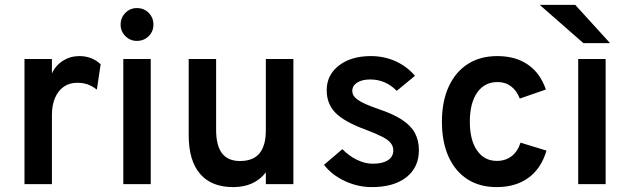

<svg xmlns="http://www.w3.org/2000/svg" viewBox="-20 -752 2573 784"><path d="M80 0V-511H192V-452Q207 -485 237.2 -504Q267.5 -523 304 -523Q355.5 -523 391 -489.5L375.5 -386Q356.5 -401 337.5 -407.5Q318.5 -414 295.5 -414Q263.5 -414 240.5 -398Q217.5 -382 204.8 -352.5Q192 -323 192 -282.5V0Z M483.5 0V-511H595.5V0ZM539 -585Q511.5 -585 492 -604.5Q472.5 -624 472.5 -651.5Q472.5 -679.5 491.8 -699.2Q511 -719 539 -719Q568 -719 587.2 -699.5Q606.5 -680 606.5 -651.5Q606.5 -623.5 587 -604.2Q567.5 -585 539 -585Z M932 12Q843.5 12 797 -42Q750.5 -96 750.5 -200V-511H862.5V-222Q862.5 -157 886.8 -125.8Q911 -94.5 960 -94.5Q1013.5 -94.5 1039.5 -125.8Q1065.5 -157 1065.5 -220V-511H1178V0H1065.5V-48Q1042 -18 1008.8 -3Q975.5 12 932 12Z M1498.5 12Q1441 12 1388 -12.8Q1335 -37.5 1303 -79L1378 -143Q1404.5 -115.5 1437.5 -99.5Q1470.5 -83.5 1502 -83.5Q1542 -83.5 1564 -97.8Q1586 -112 1586 -138Q1586 -154 1576 -167.2Q1566 -180.5 1541 -193.5Q1516 -206.5 1472 -223Q1386 -254.5 1350 -291.2Q1314 -328 1314 -383.5Q1314 -446 1364 -484.5Q1414 -523 1494 -523Q1548.5 -523 1594.8 -502.2Q1641 -481.5 1674.5 -442.5L1600 -381Q1554.5 -427.5 1492 -427.5Q1458.5 -427.5 1438.5 -414.8Q1418.5 -402 1418.5 -381Q1418.5 -360 1441.8 -343.8Q1465 -327.5 1527.5 -306Q1584.5 -287 1620.8 -263.5Q1657 -240 1673.8 -209.5Q1690.5 -179 1690.5 -139Q1690.5 -68.5 1639.2 -28.2Q1588 12 1498.5 12Z M2008 12Q1938.5 12 1888.5 -20.2Q1838.5 -52.5 1811.5 -112.5Q1784.5 -172.5 1784.5 -255Q1784.5 -337.5 1812 -397.8Q1839.5 -458 1890 -490.5Q1940.5 -523 2010.5 -523Q2085 -523 2135.5 -488.2Q2186 -453.5 2209 -386.5L2102.5 -349.5Q2090 -382 2066.8 -399.5Q2043.5 -417 2011.5 -417Q1958.5 -417 1928.5 -374Q1898.5 -331 1898.5 -255Q1898.5 -180 1928 -137.5Q1957.5 -95 2009 -95Q2044 -95 2069 -114.2Q2094 -133.5 2105.5 -169.5L2211.5 -137Q2190 -64 2137.8 -26Q2085.5 12 2008 12Z M2341 0V-511H2453V0ZM2362 -576 2184 -732H2329L2471 -576Z"/></svg>

Font: Overpass SemiBold
Style: Regular
Weight: 600
Designer: Delve Withrington, Dave Bailey, Thomas Jockin
Foundry: Delve Fonts LLC
Version: Version 4.000